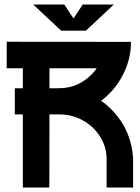

<svg xmlns="http://www.w3.org/2000/svg" viewBox="-20 -833 621 853"><path d="M127.4 -813H265.6L306.6 -751L347.7 -813H485.8L361.8 -696.8H251.5ZM559.1 -202.6Q571.3 -159.2 571.3 -116.7V0H453.6V-127.4Q453.6 -168 436.5 -204.6Q419.9 -239.7 391.1 -267.1Q362.3 -293.9 325.2 -309.1Q287.1 -324.7 245.6 -324.7H199.7L199.2 0H81.5V-324.7H45.9V-440.9H81.5V-529.8H9.8V-647.5L562 -647Q562 -569.3 525.4 -499.3Q488.8 -429.2 429.2 -385.3Q452.6 -369.1 476.6 -345.2Q505.9 -314.9 526.9 -279.8Q547.9 -244.1 559.1 -202.6ZM199.7 -440.9H240.2Q325.7 -440.9 385.7 -501Q399.9 -515.1 409.7 -529.8H199.7Z"/></svg>

Font: Sangha Kali
Style: Regular
Weight: 400
Designer: Seslavinskaya Anna
Foundry: Popkern
Version: Version 2.000;PS 002.000;hotconv 1.0.88;makeotf.lib2.5.64775